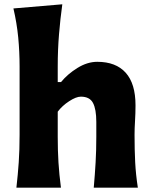

<svg xmlns="http://www.w3.org/2000/svg" viewBox="-20 -860 699 880"><path d="M55.2 0Q62 -59.6 65.9 -116.2Q69.8 -172.9 69.8 -242.2V-554.2Q69.8 -622.6 63.5 -688.5Q57.1 -754.4 41.5 -821.3L265.6 -840.3Q256.3 -773.9 250.5 -702.9Q244.6 -631.8 244.6 -554.2V-483.9H259.8Q289.6 -520.5 335 -548.6Q380.4 -576.7 425.8 -576.7Q511.2 -576.7 556.2 -526.6Q601.1 -476.6 601.1 -377.4Q601.1 -340.8 598.9 -306.2Q596.7 -271.5 596.7 -242.2Q596.7 -172.9 599.6 -116.2Q602.5 -59.6 611.8 0H409.7Q415 -59.6 418.2 -115Q421.4 -170.4 421.4 -232.9V-301.3Q421.4 -359.4 406.2 -388.2Q391.1 -417 350.6 -417Q329.1 -417 297.1 -396.2Q265.1 -375.5 244.6 -348.1V-232.9Q244.6 -170.4 248 -115Q251.5 -59.6 259.3 0Z"/></svg>

Font: Pinar DS2-Bold
Style: Regular
Weight: 700
Designer: Amin Abedi
Version: Version 2.000